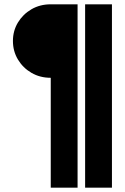

<svg xmlns="http://www.w3.org/2000/svg" viewBox="-20 -720 580 891"><path d="M215.5 151V-359Q165.5 -359 126 -382Q86.5 -405 63.2 -443.8Q40 -482.5 40 -530Q40 -577 63.2 -615.5Q86.5 -654 126 -677Q165.5 -700 215.5 -700H340V151ZM375 151V-700H499.5V151Z"/></svg>

Font: Urbanist
Style: Bold
Weight: 700
Designer: Corey Hu
Foundry: Corey Hu
Version: Version 1.330; ttfautohint (v1.8.4.7-5d5b)